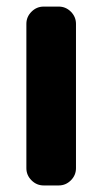

<svg xmlns="http://www.w3.org/2000/svg" viewBox="-20 -566 312 586"><path d="M60.5 -52.7V-493.2Q60.5 -514.6 76.2 -530.3Q91.8 -545.9 113.3 -545.9H159.2Q180.7 -545.9 196.3 -530.3Q211.9 -514.6 211.9 -493.2V-52.7Q211.9 -31.2 196.3 -15.6Q180.7 0 159.2 0H113.3Q91.8 0 76.2 -15.6Q60.5 -31.2 60.5 -52.7Z"/></svg>

Font: DeepSea
Style: Bold
Weight: 700
Designer: Stem
Version: Version 3.019;git-0a5106e0b